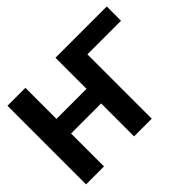

<svg xmlns="http://www.w3.org/2000/svg" viewBox="-141 -969 1228 1228"><g transform="rotate(-45 472.5 -355.5)"><path d="M28 0H190V-298H462V0H622V-582H926V-711H462V-430H190V-711H28Z"/></g></svg>

Font: Asimov Pro
Style: Blk
Weight: 900
Designer: Google
Version: Version 2.000980; 2014